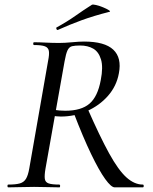

<svg xmlns="http://www.w3.org/2000/svg" viewBox="-20 -807 660 827"><path d="M16 0Q12 0 12 -6Q12 -12 16 -12Q48 -12 65.5 -17Q83 -22 92 -37Q101 -52 106 -81L187 -544Q193 -573 190.5 -587.5Q188 -602 173.5 -607.5Q159 -613 127 -613Q123 -613 123 -619Q123 -625 127 -625Q149 -625 177 -623.5Q205 -622 235 -622Q258 -622 290 -625Q322 -628 342 -628Q431 -628 468 -593Q505 -558 492 -491Q482 -436 445 -394Q408 -352 354.5 -328.5Q301 -305 242 -305Q235 -305 224 -306Q213 -307 208 -308L212 -335Q223 -332 237 -331Q251 -330 261 -330Q330 -330 365.5 -360.5Q401 -391 414 -462Q425 -518 415 -551Q405 -584 381.5 -597.5Q358 -611 325 -611Q303 -611 290.5 -608Q278 -605 271 -590.5Q264 -576 258 -542L176 -81Q171 -52 173 -37Q175 -22 189.5 -17Q204 -12 235 -12Q239 -12 239 -6Q239 0 236 0Q213 0 186 -1Q159 -2 127 -2Q96 -2 67 -1Q38 0 16 0ZM474 0Q459 0 433 -36Q407 -72 372.5 -143.5Q338 -215 297 -322L356 -342Q410 -219 450 -146.5Q490 -74 524.5 -43Q559 -12 595 -12Q599 -12 599 -6Q599 0 595 0Q547 0 517.5 0Q488 0 474 0ZM229 -678Q225 -677 223 -682.5Q221 -688 224 -689Q268 -713 303.5 -738Q339 -763 375 -786Q379 -789 393.5 -785.5Q408 -782 424 -775.5Q440 -769 449 -763Q458 -757 451 -756Q384 -739 332 -720Q280 -701 229 -678Z"/></svg>

Font: Cormorant Garamond Light Medium
Style: Italic
Weight: 500
Italic angle: -10°
Version: Version 4.001